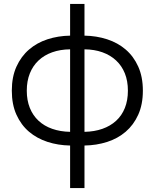

<svg xmlns="http://www.w3.org/2000/svg" viewBox="-20 -730 786 975"><path d="M336 9Q275 8 221.2 -9.5Q167.5 -27 127.2 -61.2Q87 -95.5 63.5 -147.5Q40 -199.5 40 -269.5Q40 -339.5 63.5 -391.5Q87 -443.5 127.2 -478.2Q167.5 -513 221.2 -530.5Q275 -548 336 -549V-710H409V-549Q470 -548 524 -530.5Q578 -513 618.2 -478.5Q658.5 -444 682 -391.8Q705.5 -339.5 705.5 -269.5Q705.5 -199.5 682 -147.5Q658.5 -95.5 618.2 -61Q578 -26.5 524 -9.2Q470 8 409 9V225H336ZM409 -60.5Q459.5 -61.5 500 -75.8Q540.5 -90 569.5 -116.5Q598.5 -143 614 -181.5Q629.5 -220 629.5 -269.5Q629.5 -319 614 -357.5Q598.5 -396 569.5 -423Q540.5 -450 500 -464.5Q459.5 -479 409 -479.5ZM336 -479.5Q286 -479 245.2 -464.5Q204.5 -450 175.8 -423Q147 -396 131.5 -357.2Q116 -318.5 116 -269.5Q116 -220.5 131.5 -182Q147 -143.5 175.8 -116.8Q204.5 -90 245.2 -75.8Q286 -61.5 336 -60.5Z"/></svg>

Font: Vela Sans
Style: Regular
Weight: 400
Designer: Principal design: Mikhail Sharanda - project Manrope.
Design modification: Ravid Balaliev
Foundry: Mikhail Sharanda
Version: Version 1.001